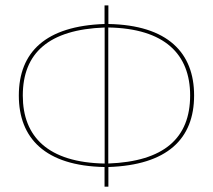

<svg xmlns="http://www.w3.org/2000/svg" viewBox="-20 -701 800 721"><path d="M708.9 -342.6C708.9 -501.8 610.9 -606.8 387 -610.9V-680.8H372.6V-610.9C151.6 -603.5 50.7 -505.6 50.7 -342.1C50.7 -182.9 148.7 -78 372.6 -73.8V0H387V-73.8C607.9 -81.2 708.9 -179.1 708.9 -342.6ZM386.6 -87V-597.8C599 -594.1 694 -497.1 694 -342.6C694 -182.6 596.1 -94.6 386.6 -87ZM65.6 -342.1C65.6 -502.2 163.5 -590.1 373 -597.7V-86.9C160.6 -90.6 65.6 -187.6 65.6 -342.1Z"/></svg>

Font: Fira Sans Hair
Style: Regular
Weight: 100
Designer: bBox Type GmbH & Carrois Corporate GbR & Edenspiekermann AG
Foundry: bBox Type GmbH & Carrois Corporate GbR & Edenspiekermann AG
Version: Version 4.300;PS 004.300;hotconv 1.0.88;makeotf.lib2.5.64775